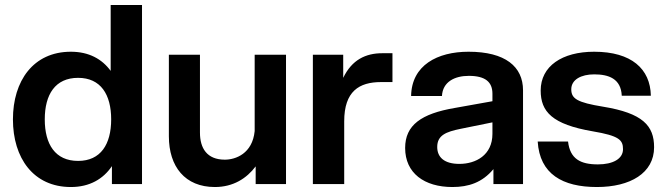

<svg xmlns="http://www.w3.org/2000/svg" viewBox="-20 -740 2669 772"><path d="M551 0V-720H425V-455C390 -503 337 -532 265 -532C114 -532 32 -415 32 -260C32 -105 114 12 265 12C340 12 395 -20 430 -72V0ZM294 -93C202 -93 160 -160 160 -260C160 -360 202 -427 294 -427C385 -427 427 -360 427 -260C427 -160 385 -93 294 -93Z M784 -207V-520H659V-192C659 -70 724 12 844 12C918 12 972 -23 1008 -71V0H1130V-520H1004V-213C995 -122 927 -98 884 -98C812 -98 784 -144 784 -207Z M1238 0H1364V-252C1364 -373 1424 -410 1512 -410H1558V-526H1517C1451 -526 1395 -500 1360 -427V-520H1238Z M1964 0H2083V-377C2083 -472 2012 -532 1864 -532C1739 -532 1635 -478 1633 -354H1757C1760 -411 1808 -435 1865 -435C1932 -435 1960 -410 1960 -363V-333L1809 -306C1674 -283 1609 -237 1609 -145C1609 -44 1686 12 1799 12C1864 12 1919 -6 1964 -60ZM1827 -81C1766 -81 1738 -108 1738 -149C1738 -196 1773 -210 1832 -222L1960 -248V-202C1960 -116 1893 -81 1827 -81Z M2380 12C2514 12 2610 -44 2610 -148C2610 -235 2564 -285 2405 -311C2301 -328 2277 -343 2277 -381C2277 -420 2317 -441 2369 -441C2427 -441 2477 -424 2480 -355H2597C2595 -463 2519 -532 2369 -532C2240 -532 2154 -474 2154 -376C2154 -291 2200 -240 2363 -212C2470 -194 2485 -177 2485 -140C2485 -101 2444 -79 2384 -79C2314 -79 2272 -101 2264 -171H2142C2150 -40 2242 12 2380 12Z"/></svg>

Font: Aspekta 600
Style: Regular
Weight: 600
Designer: Ivo Dolenc
Version: Version 2.100